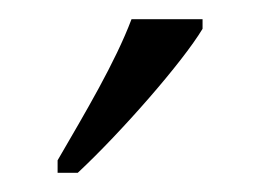

<svg xmlns="http://www.w3.org/2000/svg" viewBox="-20 -786 271 200"><path d="M40 -619V-606H61C106 -648 170 -721 191 -756V-766H117C100 -721 69 -669 40 -619Z"/></svg>

Font: Noto Serif Devanagari Condensed Light
Style: Regular
Weight: 300
Width: 3
Designer: Universal Thirst, Indian Type Foundry and the Monotype Design Team
Foundry: Monotype Imaging Inc.
Version: Version 2.004